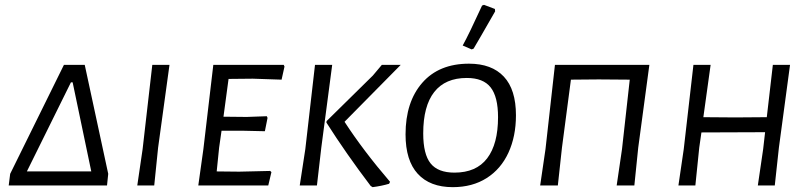

<svg xmlns="http://www.w3.org/2000/svg" viewBox="-20 -766 3337 793"><path d="M22 -48 244 -498H330L427 -48L422 0H16ZM357 -58 280 -426H273L91 -58Z M633 -156 617 0H547L569 -150L609 -498H680Z M924 -440 903 -284 999 -283 1082 -286 1085 -279 1074 -224 985 -226H895L885 -156L875 -58L968 -57L1096 -60L1101 -55L1088 0H799L820 -150L861 -498H1152L1155 -491L1143 -437L1024 -441Z M1307 -156 1289 0H1218L1241 -150L1281 -498H1352ZM1403 -263Q1481 -143 1591 -15L1587 -7Q1557 2 1519 7L1511 2Q1410 -131 1328 -260L1329 -266L1520 -454L1557 -498H1635Z M2111 -290Q2111 -203 2080 -135.5Q2049 -68 1990 -30.5Q1931 7 1850 7Q1756 7 1705.5 -48Q1655 -103 1655 -211Q1655 -345 1724 -424Q1793 -503 1917 -503Q2011 -503 2061 -449.5Q2111 -396 2111 -290ZM1728 -215Q1728 -129 1758.5 -91Q1789 -53 1857 -53Q1947 -53 1992 -112Q2037 -171 2037 -282Q2037 -366 2006.5 -405Q1976 -444 1908 -444Q1819 -444 1773.5 -386Q1728 -328 1728 -215ZM1979 -746 2024 -729 2025 -719 1967 -618 1936 -565 1928 -562 1891 -578Q1917 -625 1971 -743Z M2616 -156 2600 0H2527L2549 -150L2581 -437L2453 -438L2338 -437L2301 -156L2284 0H2211L2233 -150L2272 -498H2662Z M3243 -498 3197 -156 3180 0H3110L3132 -150L3140 -220L2877 -219L2868 -156L2852 0H2782L2804 -150L2844 -498H2915L2885 -282L3017 -281L3147 -282L3172 -498Z"/></svg>

Font: Alegreya Sans SC
Style: Italic
Weight: 400
Italic angle: -7°
Designer: Juan Pablo del Peral
Foundry: Huerta Tipografica
Version: Version 2.008; ttfautohint (v1.6)